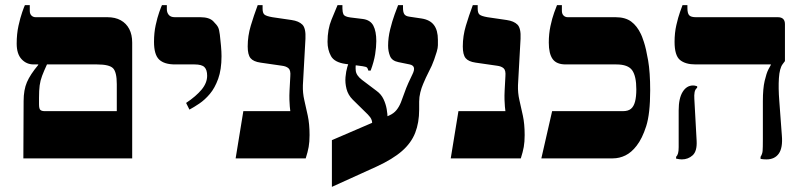

<svg xmlns="http://www.w3.org/2000/svg" viewBox="-20 -617 3133 748"><path d="M71 0 72 -223Q72 -267 85 -297Q98 -327 129 -364V-366H111Q83 -366 64 -386.5Q45 -407 45 -447Q45 -485 52 -516.5Q59 -548 66.5 -569.5Q74 -591 77 -597H96V-575Q96 -563 102.5 -556.5Q109 -550 119 -550H398Q429 -550 450.5 -538Q472 -526 483.5 -504Q495 -482 495 -451V0ZM154 -184H435V-289Q435 -336 420.5 -351Q406 -366 358 -366H163Q151 -340 144 -321.5Q137 -303 134.5 -284Q132 -265 132 -236V-211Q132 -193 137.5 -188.5Q143 -184 154 -184Z M718 -190 705 -216Q744 -242 765.5 -268Q787 -294 787 -322Q787 -345 776.5 -355.5Q766 -366 738 -366H662Q620 -366 600 -385Q580 -404 580 -454Q580 -489 586.5 -519Q593 -549 600.5 -570Q608 -591 611 -597H630V-581Q630 -568 637.5 -559Q645 -550 661 -550H760Q795 -550 810.5 -534.5Q826 -519 830 -510Q834 -502 836.5 -481.5Q839 -461 841 -438Q843 -415 843 -398Q843 -346 830 -310Q817 -274 797.5 -251Q778 -228 756.5 -213.5Q735 -199 718 -190Z M898 0 928 -184H1111Q1110 -191 1109 -202Q1108 -213 1107.5 -228.5Q1107 -244 1108 -264L1111 -320Q1113 -343 1104 -351Q1095 -359 1078 -361L995 -373Q967 -377 956 -390.5Q945 -404 945 -436Q945 -477 957 -517Q969 -557 984 -597H1003V-583Q1003 -566 1010.5 -560Q1018 -554 1041 -550L1116 -539Q1144 -535 1158 -521Q1172 -507 1170 -466L1160 -285Q1159 -255 1165.5 -227Q1172 -199 1179 -166.5Q1186 -134 1186 -91Q1186 -64 1182.5 -44.5Q1179 -25 1171 0Z M1273 111V-71L1496 -167Q1514 -175 1524.5 -188Q1535 -201 1542 -218.5Q1549 -236 1555.5 -255Q1562 -274 1571 -294L1587 -328Q1595 -344 1592.5 -353.5Q1590 -363 1576 -366L1532 -375Q1507 -380 1499.5 -398.5Q1492 -417 1492 -439Q1492 -470 1500 -502.5Q1508 -535 1517.5 -561Q1527 -587 1531 -597H1550V-586Q1550 -570 1555 -562Q1560 -554 1575 -552L1622 -545Q1655 -540 1670.5 -519.5Q1686 -499 1686 -462V-441Q1686 -431 1681.5 -415.5Q1677 -400 1671.5 -385Q1666 -370 1662 -361L1639 -314Q1635 -305 1628.5 -290Q1622 -275 1617.5 -257Q1613 -239 1613 -221V-190Q1613 -139 1597.5 -99.5Q1582 -60 1546 -28.5Q1510 3 1447 32ZM1430 -135Q1430 -143 1428 -149Q1426 -155 1422 -160.5Q1418 -166 1413 -171L1354 -229Q1336 -247 1330 -270.5Q1324 -294 1326 -316.5Q1328 -339 1333 -356Q1338 -373 1342 -378L1368 -372Q1364 -360 1366 -341.5Q1368 -323 1390 -306L1447 -263Q1465 -250 1474 -231Q1483 -212 1486.5 -192Q1490 -172 1490 -155ZM1415 -342Q1413 -350 1410 -353.5Q1407 -357 1393 -359L1326 -368Q1283 -374 1269.5 -398.5Q1256 -423 1256 -454Q1256 -503 1271.5 -540.5Q1287 -578 1295 -597H1314V-584Q1314 -571 1318 -561.5Q1322 -552 1345 -549L1394 -543Q1423 -539 1434.5 -517Q1446 -495 1446 -457Q1446 -434 1441.5 -405.5Q1437 -377 1424 -342Z M1736 0 1766 -184H1949Q1948 -191 1947 -202Q1946 -213 1945.5 -228.5Q1945 -244 1946 -264L1949 -320Q1951 -343 1942 -351Q1933 -359 1916 -361L1833 -373Q1805 -377 1794 -390.5Q1783 -404 1783 -436Q1783 -477 1795 -517Q1807 -557 1822 -597H1841V-583Q1841 -566 1848.5 -560Q1856 -554 1879 -550L1954 -539Q1982 -535 1996 -521Q2010 -507 2008 -466L1998 -285Q1997 -255 2003.5 -227Q2010 -199 2017 -166.5Q2024 -134 2024 -91Q2024 -64 2020.5 -44.5Q2017 -25 2009 0Z M2089 0 2131 -184H2407Q2427 -184 2438 -193Q2449 -202 2454 -221Q2459 -240 2459 -269Q2459 -320 2443 -343Q2427 -366 2381 -366H2184Q2148 -366 2133 -387Q2118 -408 2118 -451Q2118 -485 2124.5 -515.5Q2131 -546 2139 -568Q2147 -590 2150 -597H2169V-575Q2169 -563 2175.5 -556.5Q2182 -550 2192 -550H2378Q2416 -550 2439 -533Q2462 -516 2477 -484Q2480 -479 2488.5 -453.5Q2497 -428 2505 -381.5Q2513 -335 2513 -265Q2513 -174 2497.5 -125.5Q2482 -77 2460 -49Q2440 -23 2416.5 -11.5Q2393 0 2367 0Z M2966 4Q2960 4 2954 3.5Q2948 3 2943 2V-6Q2950 -17 2951 -29Q2952 -41 2952 -75V-223Q2952 -272 2959 -302Q2966 -332 2973.5 -346.5Q2981 -361 2983 -364V-366H2690Q2650 -366 2629 -383.5Q2608 -401 2608 -454Q2608 -489 2615 -519.5Q2622 -550 2629.5 -571Q2637 -592 2639 -597H2658V-586Q2658 -565 2665 -557.5Q2672 -550 2691 -550H3010Q3038 -550 3038 -523V-379L3029 -367Q3017 -351 3014.5 -312.5Q3012 -274 3016 -224L3026 -89Q3030 -41 3014 -18.5Q2998 4 2966 4ZM2636 4Q2628 4 2614 1V-6Q2619 -11 2621.5 -19.5Q2624 -28 2624 -44V-187Q2624 -234 2639.5 -259Q2655 -284 2680 -284Q2684 -284 2686.5 -283.5Q2689 -283 2696 -281V-275Q2688 -269 2686 -257.5Q2684 -246 2685 -232L2694 -68Q2696 -28 2678.5 -12Q2661 4 2636 4Z"/></svg>

Font: Frank Ruhl Libre Black
Style: Regular
Weight: 900
Designer: Yanek Iontef
Foundry: Fontef
Version: Version 6.004